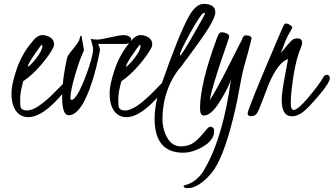

<svg xmlns="http://www.w3.org/2000/svg" viewBox="-20 -580 1706 981"><path d="M122.1 -239.3C122.1 -247.1 132.4 -266.3 153.1 -296.9C173.7 -327.5 187.3 -346 193.8 -352.5C195.5 -349.6 196.3 -347 196.3 -344.7C196.3 -329.4 185.5 -308.3 164.1 -281.2C142.6 -254.2 128.6 -240.2 122.1 -239.3ZM316.4 -166.5C315.4 -165.2 313.1 -162.8 309.3 -159.2C305.6 -155.6 289.7 -139.5 261.7 -110.8C233.7 -82.2 207.4 -59.2 182.6 -41.7C157.9 -24.3 136.1 -15.6 117.2 -15.6C98.3 -15.6 87.4 -22.5 84.5 -36.1C83.5 -42 83 -55.5 83 -76.7C83 -97.8 88.2 -127.3 98.6 -165C129.2 -185.5 159.3 -213.1 189 -247.6C218.6 -282.1 240.1 -312.5 253.4 -338.9C255.4 -345.4 256.3 -350.1 256.3 -353C256.3 -372.6 245.6 -386.7 224.1 -395.5C215 -399.1 206.2 -400.9 197.8 -400.9C180.2 -400.9 163.2 -390.5 147 -369.6C110.2 -327 82.9 -279.4 65.2 -226.8C47.4 -174.2 38.6 -133.5 38.6 -104.5C38.6 -53.7 51.1 -18.1 76.2 2.4C89.5 13.2 105.6 18.6 124.5 18.6C164.6 18.6 210.6 -7.8 262.7 -60.5C295.6 -93.7 320 -125.2 335.9 -154.8C341.1 -164.6 343.8 -171.5 343.8 -175.8C341.8 -187.2 332.7 -184.1 316.4 -166.5Z M616.2 -355.5C632.5 -356.1 642.1 -358.7 645 -363.3C652.8 -375 652.3 -384.3 643.6 -391.1C634.8 -397.9 623 -401 608.4 -400.4C593.8 -399.7 571.3 -395.8 541 -388.7C510.7 -381.5 489.4 -377.9 477.1 -377.9C464.7 -377.9 453.6 -379.1 443.8 -381.3C451.7 -354 455.6 -336.8 455.6 -329.6C455.6 -303.9 443.4 -258.6 419.2 -193.8C394.9 -129.1 374 -89.2 356.4 -74.2C352.5 -71 349.1 -69.3 346.2 -69.3C342 -69.7 339.8 -73.4 339.8 -80.6C340.2 -105.3 348.1 -144.2 363.8 -197.3C379.4 -250.3 394.5 -292.3 409.2 -323.2L397 -394.5L392.1 -397C390.1 -397 388.4 -392.1 387 -382.3C385.5 -372.6 374.3 -355.1 353.5 -330.1C335 -307.9 324.7 -292.6 322.8 -284.2C305.8 -210 297.4 -142.7 297.6 -82.3C297.8 -21.9 308.8 8.5 330.6 8.8C374.5 8.8 415.2 -50.3 452.6 -168.5C468.3 -218.6 481.1 -271 491.2 -325.7C490.9 -329.9 487.8 -339.8 481.9 -355.5Z M623.5 -239.3C623.5 -247.1 633.9 -266.3 654.5 -296.9C675.2 -327.5 688.8 -346 695.3 -352.5C696.9 -349.6 697.8 -347 697.8 -344.7C697.8 -329.4 687 -308.3 665.5 -281.2C644 -254.2 630 -240.2 623.5 -239.3ZM817.9 -166.5C816.9 -165.2 814.5 -162.8 810.8 -159.2C807 -155.6 791.2 -139.5 763.2 -110.8C735.2 -82.2 708.8 -59.2 684.1 -41.7C659.3 -24.3 637.5 -15.6 618.7 -15.6C599.8 -15.6 588.9 -22.5 585.9 -36.1C585 -42 584.5 -55.5 584.5 -76.7C584.5 -97.8 589.7 -127.3 600.1 -165C630.7 -185.5 660.8 -213.1 690.4 -247.6C720.1 -282.1 741.5 -312.5 754.9 -338.9C756.8 -345.4 757.8 -350.1 757.8 -353C757.8 -372.6 747.1 -386.7 725.6 -395.5C716.5 -399.1 707.7 -400.9 699.2 -400.9C681.6 -400.9 664.7 -390.5 648.4 -369.6C611.7 -327 584.4 -279.4 566.7 -226.8C548.9 -174.2 540 -133.5 540 -104.5C540 -53.7 552.6 -18.1 577.6 2.4C591 13.2 607.1 18.6 626 18.6C666 18.6 712.1 -7.8 764.2 -60.5C797 -93.7 821.5 -125.2 837.4 -154.8C842.6 -164.6 845.2 -171.5 845.2 -175.8C843.3 -187.2 834.1 -184.1 817.9 -166.5Z M810.1 30.3C810.1 -43.9 826.5 -112 859.4 -173.8C873 -198.9 888.7 -221.4 906.2 -241.2C975.9 -334 1022.3 -399 1045.4 -436.3C1068.5 -473.6 1080.1 -500.8 1080.1 -518.1C1079.4 -545.7 1059.7 -559.7 1021 -560.1C993.7 -560.1 968.3 -538.6 944.8 -495.6C911.3 -436 864.1 -319 803.2 -144.5L798.3 -130.4C779.5 -75.7 770 -23.1 770 27.3C770 142.6 818.7 200.2 916 200.2C948.9 200.2 983.5 189.3 1019.8 167.5C1056.1 145.7 1074.2 119.5 1074.2 88.9C1074.2 78.5 1070 71.8 1061.5 68.8C1053.1 65.6 1044.9 69 1037.1 79.1C1012 110.7 990.3 133.4 971.9 147.2C953.5 161.1 930.8 168 903.8 168C869.3 168 843.3 147.5 825.7 106.4C815.3 82 810.1 56.6 810.1 30.3ZM899.9 -295.9C899.3 -296.5 898.9 -297.4 898.9 -298.3C898.9 -310.1 916.3 -347.2 950.9 -409.9C985.6 -472.6 1008.3 -507.2 1019 -513.7C1019.7 -514.3 1021.2 -514.6 1023.4 -514.4C1025.7 -514.2 1027 -512.9 1027.3 -510.5C1027.7 -508.1 1007.7 -471.8 967.5 -401.6C927.3 -331.5 904.8 -296.2 899.9 -295.9Z M1236.3 -399.4C1228.8 -399.4 1223.1 -394.9 1219.2 -385.7L1215.3 -375.5C1213.4 -370.3 1210.4 -364.6 1206.5 -358.4C1203.3 -352.2 1182.2 -310.7 1143.3 -233.9C1104.4 -157.1 1073.9 -101.7 1051.8 -67.9C1059.2 -112.1 1082 -189.3 1120.1 -299.3L1144 -369.1C1148.6 -382.8 1150.9 -390.8 1150.9 -393.1C1150.6 -403.2 1141.9 -410 1125 -413.6C1120.8 -414.6 1115.8 -415 1110.1 -415C1104.4 -415 1099.1 -409.8 1094.2 -399.4C1092.3 -395.2 1090.2 -390 1087.9 -383.8C1031.6 -231.4 1002.9 -113.4 1002 -29.8C1001.6 -3.1 1008.1 10.3 1021.5 10.3C1046.2 10.3 1073.2 -13.1 1102.3 -59.8C1131.4 -106.5 1150.7 -144.4 1160.2 -173.3C1132.8 24.3 1088.5 175.3 1027.3 279.8C1012 310.4 989.7 334.5 960.4 352.1C950 357.9 940.4 361.9 931.6 364C922.9 366.1 918.3 368.5 918 371.1C918 377.9 925.1 381.3 939.5 381.3C969.7 381.3 1002.6 363.8 1038.1 328.6C1054 313 1067.4 296.7 1078.1 279.8C1114.3 222.8 1148.6 123.7 1181.2 -17.6C1189.3 -53.1 1197.2 -92.2 1204.8 -135C1212.5 -177.8 1218.8 -208.5 1223.6 -227.1L1246.6 -309.6C1259 -355.8 1265.1 -380.5 1265.1 -383.8C1264.2 -394.2 1254.6 -399.4 1236.3 -399.4Z M1665.5 -182.6C1664.2 -191.1 1659.5 -196.3 1651.4 -198.2C1643.6 -197.9 1637.5 -194.3 1633.3 -187.5C1617.4 -159.5 1591.3 -124.3 1555.2 -81.8C1519 -39.3 1494.1 -18.1 1480.5 -18.1C1470.7 -18.4 1465.7 -28.9 1465.6 -49.6C1465.4 -70.2 1466.8 -94.2 1469.7 -121.6C1480.8 -217.3 1496.6 -288.7 1517.1 -335.9C1521.6 -347 1523.9 -355.8 1523.9 -362.3C1523.3 -375.7 1516.3 -382.8 1502.9 -383.8C1496.7 -383.8 1490.8 -383.2 1485.1 -382.1C1479.4 -380.9 1472.3 -375.9 1463.9 -366.9C1455.4 -358 1444.2 -344.9 1430.2 -327.6L1414.6 -308.6L1433.1 -356.9C1442.5 -382 1453.3 -404 1465.3 -422.9C1470.5 -430.7 1473.1 -436.4 1472.9 -439.9C1472.7 -443.5 1470.1 -447.1 1464.8 -450.7C1447.3 -462.4 1435.7 -462.9 1430.2 -452.1C1427.6 -447.6 1418.1 -426.1 1401.9 -387.7C1297.4 -144.2 1245.1 -14.6 1245.1 1C1245.4 9.4 1251.5 13.7 1263.2 13.7C1274.9 13.7 1284.3 9.4 1291.5 1C1297.4 -6.2 1307.3 -28.8 1321.3 -66.9C1335.6 -105.3 1346 -132.5 1352.5 -148.4C1384.1 -223.6 1417.2 -266.9 1451.7 -278.3C1451 -273.4 1445.5 -243.6 1435.1 -188.7C1424.6 -133.9 1419.4 -93.6 1419.4 -67.9C1419.4 -13.5 1436.7 13.8 1471.2 14.2C1489.7 14.2 1508.2 7.2 1526.6 -6.6C1545 -20.4 1572.8 -49.2 1609.9 -92.8C1647 -136.4 1665.5 -166.3 1665.5 -182.6Z"/></svg>

Font: Kristi
Style: Medium
Weight: 400
Italic angle: -15°
Version: Version 1.003